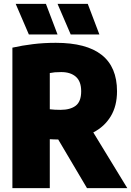

<svg xmlns="http://www.w3.org/2000/svg" viewBox="-20 -971 677 991"><path d="M44 0V-725Q95 -736.5 150.5 -743.2Q206 -750 268 -750Q584 -750 584 -500Q584 -424 551.5 -370.5Q519 -317 461.5 -287.5L637 0H429L280.5 -251Q268 -251 258 -251.5Q248 -252 237 -252.5V0ZM292 -404Q343 -404 371 -425.5Q399 -447 399 -500Q399 -551 371.5 -575Q344 -599 296 -599Q276.5 -599 262.8 -597.8Q249 -596.5 237 -594V-407Q250.5 -405.5 262.8 -404.8Q275 -404 292 -404ZM345 -793 277 -951H433L493 -793ZM129 -793 61 -951H217L277 -793Z"/></svg>

Font: Encode Sans Condensed Black
Style: Regular
Weight: 900
Width: 3
Designer: Multiple Designers
Foundry: Impallari Type
Version: Version 3.000; ttfautohint (v1.8.3) -l 8 -r 50 -G 200 -x 14 